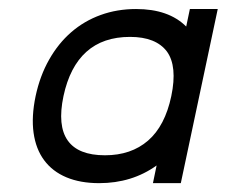

<svg xmlns="http://www.w3.org/2000/svg" viewBox="-20 -414 512 434"><path d="M472.2 -393.6 388.7 0H325.7L334 -40Q278.3 0 204.1 0Q161.6 0 130.1 -13.2Q98.6 -26.4 79.8 -51.8Q61 -77.1 55.9 -113.8Q50.8 -150.4 60.5 -196.8Q70.3 -242.7 91.1 -279.3Q111.8 -315.9 141.1 -341.3Q170.4 -366.7 207.5 -380.1Q244.6 -393.6 287.6 -393.6Q361.3 -393.6 400.9 -354L409.2 -393.6ZM357.4 -297.4Q332.5 -330.6 273.9 -330.6Q212.9 -330.6 175.3 -296.9Q137.7 -263.2 123.5 -196.8Q109.4 -129.9 133.1 -96.4Q156.7 -63 217.3 -63Q276.4 -63 314.7 -96.2Q353 -129.4 367.2 -196.8Q381.3 -264.2 357.4 -297.4Z"/></svg>

Font: Fibel Nord
Style: Italic
Weight: 400
Designer: Peter Wiegel
Foundry: Peter Wioegel
Version: Version 000.000